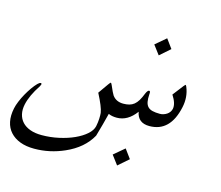

<svg xmlns="http://www.w3.org/2000/svg" viewBox="-200 -696 1246 1083"><g transform="rotate(15 423.0 -154.0)"><path d="M686.5 -499 626.5 -446.3 586.4 -499.5 647.9 -551.8ZM832 -199.2Q799.8 -47.4 678.2 -47.4Q610.8 -47.4 599.6 -109.9Q552.2 -45.4 488.3 -45.4Q459.5 -45.4 439.9 -54.7Q432.1 -22 422.6 12Q413.1 45.9 402.8 82.5Q358.4 162.6 258.8 206.5Q174.3 244.1 83.5 244.1Q36.1 244.1 1 230.7Q-34.2 217.3 -56.6 192.6Q-79.1 168 -86.4 132.8Q-93.8 97.7 -84.5 53.7Q-80.6 34.7 -71 11.5Q-61.5 -11.7 -48.6 -34.9Q-35.6 -58.1 -21.2 -78.6Q-6.8 -99.1 6.8 -112.8Q17.6 -123.5 24.4 -123.5Q30.8 -123.5 29.3 -115.7Q27.8 -110.8 23.9 -104Q-20 -38.1 -31.7 16.1Q-38.6 47.9 -32.5 74.2Q-26.4 100.6 -9 119.4Q8.3 138.2 36.9 148.7Q65.4 159.2 104.5 159.2Q155.3 159.2 204.1 148.4Q252.9 137.7 292.2 119.9Q331.5 102.1 357.7 78.9Q383.8 55.7 389.2 30.8Q391.6 19 393.1 7.3Q394.5 -4.4 395 -14.9Q395.5 -25.4 395.3 -34.2Q395 -43 394.5 -48.3Q392.1 -65.4 381.3 -91.8Q370.6 -118.2 351.6 -154.8L393.6 -214.4Q402.8 -227.5 405.8 -227.5Q408.2 -227.5 413.1 -216.8Q422.4 -194.3 429.4 -180.4Q436.5 -166.5 439.9 -161.1Q461.9 -131.3 503.4 -131.3Q522.9 -131.3 538.3 -135.5Q553.7 -139.6 565.9 -149.4Q578.1 -159.2 588.4 -176Q598.6 -192.9 608.4 -218.3Q617.7 -239.7 626.5 -239.7Q634.8 -239.7 632.3 -220.7Q630.4 -194.3 633.8 -176.8Q637.2 -159.2 647 -148.7Q656.7 -138.2 674.3 -133.8Q691.9 -129.4 717.8 -129.4Q728.5 -129.4 739 -132.8Q749.5 -136.2 758.3 -142.1Q767.1 -147.9 773.2 -156.5Q779.3 -165 781.7 -175.3Q788.1 -207 758.3 -252.9L806.2 -314.9Q814 -324.2 816.4 -325.2Q819.3 -323.7 822.8 -314.9Q845.2 -260.7 832 -199.2ZM621.1 161.6 560.5 214.4 520.5 161.1 582.5 108.9Z"/></g></svg>

Font: XB Kayhan
Style: Italic
Weight: 400
Italic angle: -12°
Designer: Behnam
Foundry: Irmug
Version: Version 7.300 2009